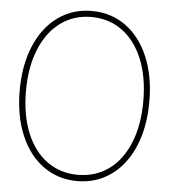

<svg xmlns="http://www.w3.org/2000/svg" viewBox="-55 -830 776 882"><g transform="rotate(5 333.5 -389.0)"><path d="M34.4 -388.9Q34.4 -506.7 72.2 -595.6Q110 -684.4 177.8 -732.8Q245.6 -781.1 333.3 -781.1Q421.1 -781.1 488.9 -732.8Q556.7 -684.4 594.4 -595.6Q632.2 -506.7 632.2 -388.9Q632.2 -271.1 594.4 -182.2Q556.7 -93.3 488.9 -45Q421.1 3.3 333.3 3.3Q245.6 3.3 177.8 -45Q110 -93.3 72.2 -182.2Q34.4 -271.1 34.4 -388.9ZM604.4 -388.9Q604.4 -500 570.6 -582.2Q536.7 -664.4 475.6 -708.9Q414.4 -753.3 333.3 -753.3Q253.3 -753.3 192.2 -708.9Q131.1 -664.4 97.2 -582.2Q63.3 -500 63.3 -388.9Q63.3 -277.8 97.2 -195.6Q131.1 -113.3 192.2 -69.4Q253.3 -25.6 333.3 -25.6Q414.4 -25.6 475.6 -69.4Q536.7 -113.3 570.6 -195.6Q604.4 -277.8 604.4 -388.9Z"/></g></svg>

Font: Paperlogy 1 Thin
Style: Regular
Weight: 250
Designer: redesigned by Lee Juim, glyphs from Gmarket Sans & Montserrat
Foundry: PT&
Version: Version 1.001